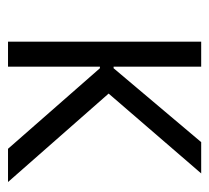

<svg xmlns="http://www.w3.org/2000/svg" viewBox="-42 -492 534 491"><g transform="rotate(90 225.5 -247.0)"><path d="M87 0V-494H151V-270H155L344 -494H424L204 -239L206 -273L446 0H361L155 -235H151V0Z"/></g></svg>

Font: Nunito Sans 7pt Condensed Light
Style: Regular
Weight: 300
Width: 3
Designer: Vernon Adams
Foundry: Vernon Adams
Version: Version 3.101;gftools[0.9.27]